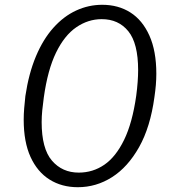

<svg xmlns="http://www.w3.org/2000/svg" viewBox="-20 -772 723 802"><path d="M407 -752Q474 -752 524.5 -720Q575 -688 604 -623.5Q633 -559 633 -464Q633 -441 631 -417Q629 -393 625 -366Q608 -241 561 -157.5Q514 -74 448 -32Q382 10 305 10Q238 10 187 -22Q136 -54 107.5 -116.5Q79 -179 79 -272Q79 -295 81 -319.5Q83 -344 86 -371Q100 -465 130 -536.5Q160 -608 203 -656Q246 -704 298 -728Q350 -752 407 -752ZM309 -51Q368 -51 416 -84Q464 -117 498.5 -188Q533 -259 549 -372Q553 -402 555 -429.5Q557 -457 557 -479Q557 -591 516 -641.5Q475 -692 405 -692Q348 -692 298.5 -658Q249 -624 214 -552Q179 -480 163 -365Q159 -337 156.5 -311Q154 -285 154 -262Q154 -151 197 -101Q240 -51 309 -51Z"/></svg>

Font: Libre Franklin Thin Light
Style: Italic
Weight: 300
Italic angle: -8°
Version: Version 3.000